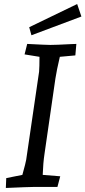

<svg xmlns="http://www.w3.org/2000/svg" viewBox="-20 -928 424 953"><path d="M11 -44 91 -60Q108 -121 110 -135L174 -572Q176 -596 176 -646L102 -658L115 -710Q210 -705 230 -705Q258 -705 332 -709L359 -710L354 -653L277 -646Q261 -578 255 -538L201 -165Q194 -119 192 -60L279 -53L265 0H143Q122 0 9 5ZM125 -793 363 -908 384 -846 136 -753Z"/></svg>

Font: Andada Pro
Style: Italic
Weight: 400
Italic angle: -7°
Designer: Carolina Giovagnoli
Foundry: Huerta Tipografica
Version: Version 3.005; ttfautohint (v1.8.4)